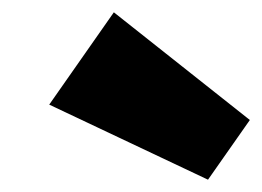

<svg xmlns="http://www.w3.org/2000/svg" viewBox="-20 -867 426 312"><path d="M386 -672 318 -575 60 -697 165 -847Z"/></svg>

Font: Pathway Extreme 8pt Thin 12pt Black
Style: Italic
Weight: 900
Italic angle: -8°
Version: Version 1.001;gftools[0.9.26]